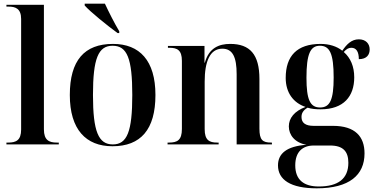

<svg xmlns="http://www.w3.org/2000/svg" viewBox="-20 -786 2038 1045"><path d="M15 0H300V-10H289C247 -10 219 -23 219 -82V-760H15V-750H27C63 -750 95 -740 95 -683V-81C95 -22 67 -10 25 -10H15Z M620 -606H629V-616C602 -661 572 -721 551 -766H441V-756C472 -721 565 -646 620 -606ZM592 10C746 10 826 -81 826 -269C826 -456 740 -547 595 -547C439 -547 360 -457 360 -269C360 -81 448 10 592 10ZM594 0C516 0 486 -70 486 -269C486 -468 515 -537 593 -537C672 -537 700 -468 700 -269C700 -70 672 0 594 0Z M892 0H1170V-10H1162C1119 -10 1094 -23 1094 -83V-342C1094 -450 1122 -521 1190 -521C1247 -521 1268 -474 1268 -382V0H1460V-10H1456C1409 -10 1392 -24 1392 -86V-356C1392 -490 1340 -547 1233 -547C1172 -547 1117 -525 1095 -445H1093V-536H894V-526H902C945 -526 970 -513 970 -455V-84C970 -23 945 -10 900 -10H892Z M1704 239C1881 239 1964 167 1964 49C1964 -43 1913 -101 1792 -101H1687C1643 -101 1621 -117 1621 -149C1621 -169 1629 -185 1654 -200C1675 -193 1700 -191 1725 -191C1851 -191 1908 -262 1908 -365C1908 -424 1888 -471 1851 -503C1865 -519 1877 -526 1892 -526C1919 -526 1933 -505 1933 -464C1977 -464 1992 -489 1992 -517C1992 -548 1971 -572 1933 -572C1893 -572 1867 -545 1843 -510C1813 -534 1772 -547 1725 -547C1596 -547 1535 -481 1535 -362C1535 -281 1577 -226 1643 -204C1582 -181 1552 -143 1552 -98C1552 -51 1585 -9 1648 2C1540 10 1493 50 1493 114C1493 192 1561 239 1704 239ZM1722 -201C1668 -201 1648 -243 1648 -363C1648 -492 1669 -537 1721 -537C1775 -537 1796 -494 1796 -364C1796 -243 1776 -201 1722 -201ZM1715 229C1635 229 1587 194 1587 114C1587 39 1628 6 1688 6H1777C1848 6 1876 39 1876 100C1876 187 1820 229 1715 229Z"/></svg>

Font: Noto Serif Display SemiCondensed SemiBold
Style: Regular
Weight: 600
Width: 4
Designer: Monotype Design Team
Foundry: Monotype Imaging Inc.
Version: Version 2.009